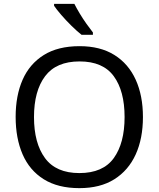

<svg xmlns="http://www.w3.org/2000/svg" viewBox="-20 -964 821 994"><path d="M720 -358Q720 -247 682.5 -164.5Q645 -82 572 -36Q499 10 391 10Q280 10 206.5 -36Q133 -82 97 -165Q61 -248 61 -359Q61 -469 97 -551Q133 -633 206.5 -679Q280 -725 392 -725Q499 -725 572 -679.5Q645 -634 682.5 -551.5Q720 -469 720 -358ZM156 -358Q156 -223 213 -145.5Q270 -68 391 -68Q513 -68 569 -145.5Q625 -223 625 -358Q625 -493 569 -569.5Q513 -646 392 -646Q271 -646 213.5 -569.5Q156 -493 156 -358ZM365 -944Q376 -922 392.5 -894.5Q409 -867 427.5 -841Q446 -815 461 -796V-784H402Q379 -802 350 -830.5Q321 -859 296.5 -887.5Q272 -916 260 -934V-944Z"/></svg>

Font: Noto IKEA Latin
Style: Regular
Weight: 400
Designer: Monotype Design Team
Foundry: Monotype Imaging Inc.
Version: Version 1.0